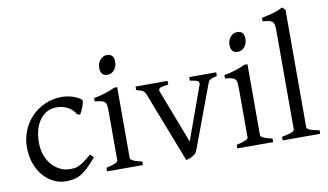

<svg xmlns="http://www.w3.org/2000/svg" viewBox="-77 -926 1897 1109"><g transform="rotate(-10 871.5 -371.0)"><path d="M410 -93Q378 -55 354 -33.5Q330 -12 309.5 -1.5Q289 9 269.5 12Q250 15 227 15Q191 15 157.5 -1Q124 -17 97.5 -47Q71 -77 55 -120Q39 -163 39 -217Q39 -269 58 -315Q77 -361 111 -395.5Q145 -430 190 -449.5Q235 -469 288 -469Q304 -469 321 -466Q338 -463 353.5 -458Q369 -453 382 -446Q395 -439 403 -430Q404 -424 401.5 -413.5Q399 -403 394.5 -391Q390 -379 384.5 -368Q379 -357 375 -350L357 -355Q353 -364 344 -374.5Q335 -385 321.5 -394Q308 -403 288.5 -409Q269 -415 244 -415Q218 -415 194.5 -403.5Q171 -392 152.5 -369Q134 -346 123 -312Q112 -278 112 -232Q112 -190 124.5 -156.5Q137 -123 158 -99.5Q179 -76 206 -63Q233 -50 262 -50Q276 -50 287.5 -51Q299 -52 313 -58Q327 -64 345.5 -77Q364 -90 391 -113L410 -93Z M627 -616Q627 -588 611 -568.5Q595 -549 571 -549Q530 -549 530 -596Q530 -624 546.5 -643Q563 -662 586 -662Q627 -662 627 -616ZM471 0V-21Q504 -28 522 -36Q540 -44 540 -51V-327Q540 -352 539 -367.5Q538 -383 531.5 -391.5Q525 -400 511 -404Q497 -408 471 -410V-430Q502 -435 536.5 -446Q571 -457 596 -469H613V-51Q613 -45 629.5 -36.5Q646 -28 681 -21V0Z M1191 -433Q1162 -426 1152 -420Q1142 -414 1137 -400L999 -29Q995 -18 986.5 -10.5Q978 -3 968 2.5Q958 8 948.5 11Q939 14 933 15L772 -400Q767 -414 754.5 -421Q742 -428 718 -433V-454H906V-433Q868 -428 856.5 -422Q845 -416 851 -400L971 -87L1084 -400Q1089 -415 1079 -421.5Q1069 -428 1033 -433V-454H1191V-433Z M1391 -616Q1391 -588 1375 -568.5Q1359 -549 1335 -549Q1294 -549 1294 -596Q1294 -624 1310.5 -643Q1327 -662 1350 -662Q1391 -662 1391 -616ZM1235 0V-21Q1268 -28 1286 -36Q1304 -44 1304 -51V-327Q1304 -352 1303 -367.5Q1302 -383 1295.5 -391.5Q1289 -400 1275 -404Q1261 -408 1235 -410V-430Q1266 -435 1300.5 -446Q1335 -457 1360 -469H1377V-51Q1377 -45 1393.5 -36.5Q1410 -28 1445 -21V0Z M1501 0V-21Q1543 -29 1559 -36Q1575 -43 1575 -51V-633Q1575 -655 1572 -667Q1569 -679 1561 -685Q1553 -691 1540 -693.5Q1527 -696 1506 -698V-718Q1541 -725 1570.5 -733Q1600 -741 1630 -757L1648 -740V-51Q1648 -43 1664.5 -35.5Q1681 -28 1721 -21V0Z"/></g></svg>

Font: Kalpurush
Style: Regular
Weight: 400
Designer: Md. Tanbin Islam Siyam
Foundry: Tanbin Islam Siyam
Version: Version 0.258